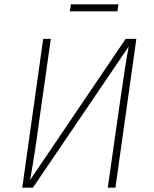

<svg xmlns="http://www.w3.org/2000/svg" viewBox="-20 -860 705 880"><path d="M509 0H474L529 -386Q555 -570 570 -647L131 0H82L178 -682H213L158 -295Q141 -164 118 -35L556 -682H605ZM300 -808 305 -840H523L518 -808Z"/></svg>

Font: FiraGO UltraLight
Style: Italic
Weight: 200
Italic angle: -8°
Designer: bBox Type GmbH
Foundry: bBox Type GmbH
Version: Version 1.001